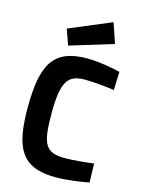

<svg xmlns="http://www.w3.org/2000/svg" viewBox="-139 -1024 820 1111"><g transform="rotate(15 271.5 -468.0)"><path d="M180 -746 440 -825 399 -945 147 -839ZM502 -126C462 -120 377 -112 331 -112C213 -112 189 -157 189 -340C189 -533 222 -581 327 -581C372 -581 456 -573 502 -566L506 -676C464 -686 378 -703 307 -703C105 -703 47 -598 47 -340C47 -102 97 9 307 9C369 9 459 -3 505 -13L502 -126Z"/></g></svg>

Font: RazerF5
Style: Bold
Weight: 700
Foundry: Razer Inc.
Version: Version 2